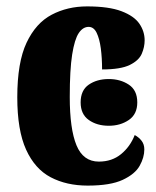

<svg xmlns="http://www.w3.org/2000/svg" viewBox="-20 -570 487 600"><path d="M254 10Q188 10 138.5 -16Q89 -42 61.5 -102.5Q34 -163 34 -266Q34 -375 63 -436.5Q92 -498 141.5 -524Q191 -550 252 -550Q320 -550 359.5 -535Q399 -520 415.5 -496Q432 -472 432 -444Q432 -423 423 -402Q414 -381 385.5 -367Q357 -353 299 -353Q299 -389 295 -419Q291 -449 282 -467.5Q273 -486 257 -486Q239 -486 226 -466.5Q213 -447 205.5 -399.5Q198 -352 198 -267Q198 -167 219 -116Q240 -65 289 -65Q330 -65 358.5 -88.5Q387 -112 401 -148Q414 -141 422.5 -130Q431 -119 431 -103Q431 -78 416.5 -52Q402 -26 363.5 -8Q325 10 254 10ZM320 -177Q283 -177 257.5 -195Q232 -213 232 -250Q232 -288 257.5 -305.5Q283 -323 320 -323Q356 -323 382.5 -305.5Q409 -288 409 -250Q409 -213 382.5 -195Q356 -177 320 -177Z"/></svg>

Font: Noto Serif ExtraCondensed Black
Style: Regular
Weight: 900
Width: 2
Designer: Monotype Design Team
Foundry: Monotype Imaging Inc.
Version: Version 2.015; ttfautohint (v1.8.4.7-5d5b)